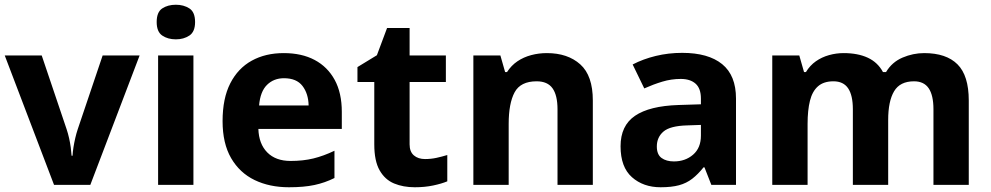

<svg xmlns="http://www.w3.org/2000/svg" viewBox="-20 -780 4182 810"><path d="M208 0 0 -546H156L261 -235Q267 -217 271.5 -197Q276 -177 278.5 -158Q281 -139 282 -123H286Q287 -140 290 -159Q293 -178 297.5 -197.5Q302 -217 308 -235L413 -546H569L361 0Z M796 -546V0H647V-546ZM722 -760Q755 -760 779 -744.5Q803 -729 803 -687Q803 -646 779 -630Q755 -614 722 -614Q688 -614 664.5 -630Q641 -646 641 -687Q641 -729 664.5 -744.5Q688 -760 722 -760Z M1177 -556Q1253 -556 1307.5 -527Q1362 -498 1392 -443Q1422 -388 1422 -308V-236H1070Q1072 -173 1107.5 -137Q1143 -101 1206 -101Q1259 -101 1302 -111.5Q1345 -122 1391 -144V-29Q1351 -9 1306.5 0.5Q1262 10 1199 10Q1117 10 1054 -20.5Q991 -51 955 -113Q919 -175 919 -269Q919 -365 951.5 -428.5Q984 -492 1042 -524Q1100 -556 1177 -556ZM1178 -450Q1135 -450 1106.5 -422Q1078 -394 1073 -335H1282Q1281 -385 1256 -417.5Q1231 -450 1178 -450Z M1773 -109Q1798 -109 1821 -114Q1844 -119 1867 -126V-15Q1843 -5 1807.5 2.5Q1772 10 1730 10Q1681 10 1642.5 -6Q1604 -22 1581.5 -61.5Q1559 -101 1559 -171V-434H1488V-497L1570 -547L1613 -662H1708V-546H1861V-434H1708V-171Q1708 -140 1726 -124.5Q1744 -109 1773 -109Z M2287 -556Q2375 -556 2428 -508.5Q2481 -461 2481 -356V0H2332V-319Q2332 -378 2311 -407.5Q2290 -437 2244 -437Q2176 -437 2151 -390.5Q2126 -344 2126 -257V0H1977V-546H2091L2111 -476H2119Q2137 -504 2163 -521.5Q2189 -539 2221 -547.5Q2253 -556 2287 -556Z M2858 -557Q2968 -557 3026.5 -509.5Q3085 -462 3085 -364V0H2981L2952 -74H2948Q2925 -45 2900.5 -26Q2876 -7 2844.5 1.5Q2813 10 2767 10Q2694 10 2646 -32.5Q2598 -75 2598 -163Q2598 -250 2659 -291.5Q2720 -333 2842 -337L2937 -340V-364Q2937 -407 2914.5 -427Q2892 -447 2852 -447Q2812 -447 2774 -435.5Q2736 -424 2698 -407L2649 -508Q2693 -531 2746.5 -544Q2800 -557 2858 -557ZM2879 -251Q2807 -249 2779 -225Q2751 -201 2751 -162Q2751 -128 2771 -113.5Q2791 -99 2823 -99Q2871 -99 2904 -127.5Q2937 -156 2937 -208V-253Z M3879 -556Q3972 -556 4019.5 -508.5Q4067 -461 4067 -356V0H3918V-319Q3918 -378 3898 -407.5Q3878 -437 3836 -437Q3777 -437 3752 -395Q3727 -353 3727 -274V0H3578V-319Q3578 -378 3558 -407.5Q3538 -437 3496 -437Q3455 -437 3431 -416Q3407 -395 3397 -355Q3387 -315 3387 -257V0H3238V-546H3352L3372 -476H3380Q3397 -504 3422 -521.5Q3447 -539 3477.5 -547.5Q3508 -556 3539 -556Q3599 -556 3641 -536.5Q3683 -517 3705 -476H3718Q3743 -518 3787.5 -537Q3832 -556 3879 -556Z"/></svg>

Font: Noto Sans Cham
Style: Bold
Weight: 700
Version: Version 2.002